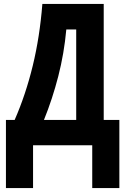

<svg xmlns="http://www.w3.org/2000/svg" viewBox="-20 -734 640 970"><path d="M10 216H147V0H446V216H583V-128H504V-714H194Q181 -548 145.5 -402Q110 -256 54 -128H10ZM202 -128Q245 -234 274.5 -349Q304 -464 315 -585H365V-128Z"/></svg>

Font: Noto Sans Mono Extra
Style: Regular
Weight: 800
Designer: Monotype Design Team
Foundry: Monotype Imaging Inc.
Version: Version 1.900